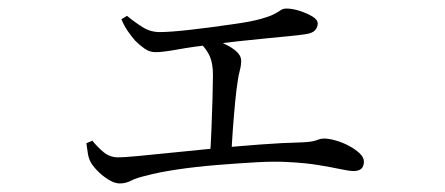

<svg xmlns="http://www.w3.org/2000/svg" viewBox="-20 -472 1040 449"><path d="M260 -43Q248 -43 233.5 -52Q219 -61 207 -73.5Q195 -86 191 -95Q187 -103 185.5 -113Q184 -123 182 -137L196 -143Q208 -128 222.5 -116Q237 -104 257 -104Q268 -104 301.5 -107Q335 -110 382 -115Q429 -120 482 -125Q535 -130 587.5 -134Q640 -138 684 -139Q710 -140 720 -144Q730 -148 738 -148Q749 -148 765 -143.5Q781 -139 796 -131Q811 -123 821 -113.5Q831 -104 831 -94Q831 -83 825 -77.5Q819 -72 807 -72Q797 -72 776 -76.5Q755 -81 724.5 -86Q694 -91 654 -93Q623 -95 579 -92.5Q535 -90 486 -86Q437 -82 393.5 -75.5Q350 -69 321 -61Q299 -56 286.5 -49.5Q274 -43 260 -43ZM471 -105Q473 -133 474.5 -170Q476 -207 477 -242.5Q478 -278 478 -296Q478 -323 471 -339.5Q464 -356 447 -373L459 -386Q473 -382 488 -376.5Q503 -371 515.5 -364Q528 -357 536 -348.5Q544 -340 544 -330Q544 -319 541 -308Q538 -297 536 -283Q533 -265 530 -234Q527 -203 524.5 -169Q522 -135 521 -107ZM344 -350Q330 -350 318.5 -358Q307 -366 296 -377Q288 -386 279 -399Q270 -412 264 -427L277 -435Q295 -420 313.5 -408.5Q332 -397 353 -397Q377 -397 422 -402Q467 -407 522 -415Q566 -421 589 -427.5Q612 -434 622 -439.5Q632 -445 637 -448.5Q642 -452 650 -452Q664 -452 681 -446.5Q698 -441 710.5 -433.5Q723 -426 723 -417Q723 -408 716.5 -401Q710 -394 694 -392Q682 -390 656.5 -387.5Q631 -385 600 -382Q569 -379 537 -375.5Q505 -372 479 -368Q432 -363 396.5 -356.5Q361 -350 344 -350Z"/></svg>

Font: Noto Serif HK ExtraLight Light
Style: Regular
Weight: 300
Version: Version 2.002-H1;hotconv 1.1.0;makeotfexe 2.6.0